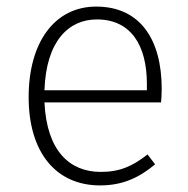

<svg xmlns="http://www.w3.org/2000/svg" viewBox="-20 -552 571 583"><path d="M471 -282C471 -433 405 -532 272 -532C147 -532 67 -425 67 -257C67 -89 150 11 284 11C353 11 403 -13 451 -53L428 -83C383 -48 345 -30 286 -30C192 -30 122 -93 115 -241H469C470 -251 471 -266 471 -282ZM426 -278H115C120 -428 189 -493 274 -493C378 -493 426 -414 426 -297Z"/></svg>

Font: Fira Sans ExtraLight
Style: Regular
Weight: 200
Designer: bBox Type GmbH & Carrois Corporate GbR & Edenspiekermann AG
Foundry: bBox Type GmbH & Carrois Corporate GbR & Edenspiekermann AG
Version: Version 4.300;PS 004.300;hotconv 1.0.88;makeotf.lib2.5.64775